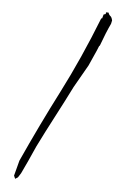

<svg xmlns="http://www.w3.org/2000/svg" viewBox="-55 -830 614 879"><g transform="rotate(5 251.5 -390.5)"><path d="M404.3 -787.6H407.7L409.2 -784.2Q412.6 -775.9 416.5 -773.4Q423.8 -769 427.2 -752.9L423.8 -737.3Q404.3 -696.8 380.9 -632.3H378.9Q369.6 -608.4 358.6 -585Q347.7 -561.5 337.9 -538.6L278.3 -434.1Q242.2 -361.8 204.6 -290.5Q167 -219.2 131.8 -147.9Q97.2 -69.3 73.2 -20Q72.8 -19.5 60.5 0L48.3 7.8L42 -6.3L60.5 -76.7Q137.7 -246.6 220.2 -407.7Q302.7 -568.8 377 -758.3H380.9L386.2 -776.9L395.5 -779.8L396.5 -787.6Z"/></g></svg>

Font: Bakudai
Style: Medium
Weight: 500
Version: Version 1.48